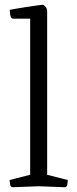

<svg xmlns="http://www.w3.org/2000/svg" viewBox="-20 -782 323 802"><path d="M34 0Q24 1 22 -12.5Q20 -26 20 -30L106 -52V-704H35Q28 -704 25 -712Q22 -720 21.5 -729Q21 -738 21 -741Q21 -741 40 -744.5Q59 -748 85 -752Q111 -756 133 -759Q155 -762 161 -762Q166 -759 171.5 -752Q177 -745 177 -734V-52L263 -30Q263 -26 261.5 -12.5Q260 1 249 0L142 -4Z"/></svg>

Font: Mate
Style: Regular
Weight: 400
Designer: Eduardo Rodriguez Tunni
Foundry: Eduardo Rodriguez Tunni
Version: Version 1.003; ttfautohint (v1.8.4.7-5d5b);gftools[0.9.24]